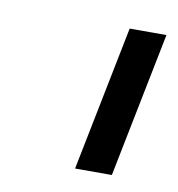

<svg xmlns="http://www.w3.org/2000/svg" viewBox="-46 -783 339 365"><g transform="rotate(10 124.0 -600.0)"><path d="M192 -460 248 -740H177L121 -460Z"/></g></svg>

Font: Braiins Sans
Style: Italic
Weight: 400
Italic angle: -11.31°
Designer: Mike Abbink, Paul van der Laan, Pieter van Rosmalen, Jiri Chlebus, Lubos Buracinsky
Foundry: Bold Monday, Sudetype
Version: Version 1.000;hotconv 1.0.109;makeotfexe 2.5.65596